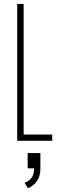

<svg xmlns="http://www.w3.org/2000/svg" viewBox="-20 -720 340 982"><path d="M68 0V-700H101V-32H247V0ZM121.5 141V63H186.5V141Q186.5 173 175.8 194Q165 215 150 226.5Q135 238 123 242.5L105.5 215Q114 212 125.5 204.8Q137 197.5 145.8 182.2Q154.5 167 154.5 141Z"/></svg>

Font: Trispace Condensed Thin
Style: Regular
Weight: 100
Width: 3
Designer: Tyler Finck
Foundry: Etcetera Type Company
Version: Version 1.210; ttfautohint (v1.8.3)